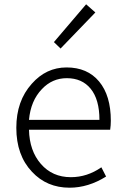

<svg xmlns="http://www.w3.org/2000/svg" viewBox="-20 -861 578 894"><path d="M304 13Q198 13 129 -61Q56 -138 56 -266Q56 -391 128 -471Q195 -547 290 -547Q387 -547 441.5 -481.5Q496 -416 496 -299Q496 -277 493 -257H304H115Q117 -159 170.5 -97.5Q224 -36 310 -36Q386 -36 452 -82L474 -39Q391 13 304 13ZM115 -303H279H443Q443 -398 402 -448Q362 -497 291 -497Q223 -497 175 -446Q123 -392 115 -303ZM262 -635 231 -665 381 -841 424 -803 343 -719Z"/></svg>

Font: GenSekiGothic TW L
Style: Regular
Weight: 300
Version: Version 1.501;PS 1;hotconv 16.6.51;makeotf.lib2.5.65220